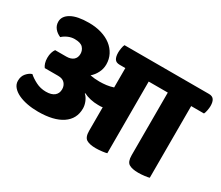

<svg xmlns="http://www.w3.org/2000/svg" viewBox="-113 -893 1341 1167"><g transform="rotate(30 558.0 -310.0)"><path d="M1071 -620Q1095 -620 1105.5 -605Q1116 -590 1116 -561Q1116 -548 1112.5 -529.5Q1109 -511 1104 -502H1014V1Q1006 4 982 7Q958 10 938 10Q894 10 872 -3.5Q850 -17 850 -62V-502H716V1Q708 4 684 7Q660 10 640 10Q596 10 574 -3.5Q552 -17 552 -62V-227Q544 -225 536 -225Q528 -225 520 -225Q493 -225 466 -231Q439 -237 418 -248L416 -245Q432 -231 442 -207Q452 -183 452 -160Q452 -87 392.5 -47Q333 -7 224 -7Q183 -7 147 -14Q111 -21 84 -34Q57 -47 41 -66Q25 -85 25 -109Q25 -141 43 -161.5Q61 -182 81 -188Q102 -169 134.5 -152.5Q167 -136 205 -136Q244 -136 264 -152.5Q284 -169 284 -198Q284 -223 268.5 -240Q253 -257 222 -257H128Q120 -267 115 -283Q110 -299 110 -319Q110 -340 115 -356Q120 -372 128 -383H206Q238 -383 255.5 -398Q273 -413 273 -440Q273 -465 256.5 -483Q240 -501 198 -501Q175 -501 153 -491.5Q131 -482 115 -467Q89 -478 73.5 -497.5Q58 -517 58 -543Q58 -582 100.5 -606Q143 -630 224 -630Q272 -630 312 -618Q352 -606 380.5 -584Q409 -562 425 -531Q441 -500 441 -463Q441 -432 427 -404.5Q413 -377 391 -358Q422 -352 456 -352Q480 -352 504 -355Q528 -358 552 -366V-502H512Q487 -502 477 -517.5Q467 -533 467 -563Q467 -575 470 -593Q473 -611 478 -620Z"/></g></svg>

Font: Baloo
Style: Regular
Weight: 400
Designer: Sarang Kulkarni and Ek Type
Foundry: Ek Type
Version: Version 1.443;PS 1.000;hotconv 16.6.51;makeotf.lib2.5.65220;